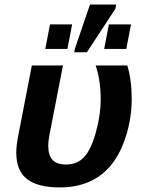

<svg xmlns="http://www.w3.org/2000/svg" viewBox="-20 -817 640 847"><path d="M244.1 9.8Q146 9.8 98.9 -27.3Q51.8 -64.5 51.8 -143.1Q51.8 -174.3 59.1 -211.4L120.6 -528.3H257.8L198.7 -224.6Q192.9 -195.3 192.9 -172.9Q192.9 -132.3 211.7 -111.8Q230.5 -91.3 272 -91.3Q321.3 -91.3 352.1 -125.2Q382.8 -159.2 403.6 -235.8Q424.3 -312.5 424.3 -375.5Q424.3 -463.4 401.9 -528.3H541.5Q561 -464.8 561 -381.8Q561 -276.9 523.2 -181.4Q485.4 -85.9 415 -38.1Q344.7 9.8 244.1 9.8ZM307.1 -586.4 310.5 -602.5 377 -796.9H492.7L489.3 -778.8L363.3 -586.4ZM179.7 -601.1 200.7 -709.5H298.3L277.3 -601.1ZM439.5 -601.1 460.4 -709.5H558.1L537.1 -601.1Z"/></svg>

Font: Liberation Mono
Style: Bold Italic
Weight: 700
Italic angle: -12°
Monospace: yes
Designer: Steve Matteson
Foundry: Ascender Corporation
Version: Version 2.1.5